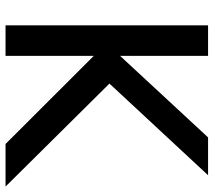

<svg xmlns="http://www.w3.org/2000/svg" viewBox="-60 -730 790 711"><g transform="rotate(90 335.5 -375.0)"><path d="M74.2 0V-750H187.5V-424.3L489.3 -750H629.4L290 -384.8L671.4 0H513.7L187.5 -326.7V0Z"/></g></svg>

Font: Spartan MB SemBd
Style: Regular
Weight: 600
Designer: Matt Bailey, Mirko Velimirovic
Foundry: Matt Bailey
Version: Version 1.005